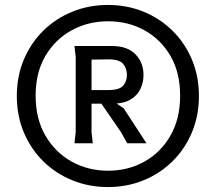

<svg xmlns="http://www.w3.org/2000/svg" viewBox="-20 -736 872 776"><path d="M281 -157 286 -202V-505L281 -550H433Q495 -550 527.5 -516.5Q560 -483 560 -433Q560 -404 548 -377.5Q536 -351 508 -334Q480 -317 433 -317H350V-202L355 -157ZM494 -157 469 -202 374 -340H419L480 -298L572 -157ZM350 -372H416Q463 -372 478 -390Q493 -408 493 -433Q493 -460 477 -478.5Q461 -497 415 -496L350 -495ZM416 20Q340 20 273 -7Q206 -34 155.5 -83.5Q105 -133 76.5 -200.5Q48 -268 48 -348Q48 -428 76.5 -495.5Q105 -563 155.5 -612.5Q206 -662 273 -689Q340 -716 416 -716Q493 -716 559.5 -689Q626 -662 676.5 -612.5Q727 -563 755.5 -495.5Q784 -428 784 -348Q784 -268 755.5 -200.5Q727 -133 676.5 -83.5Q626 -34 559.5 -7Q493 20 416 20ZM417 -46Q498 -46 564 -83Q630 -120 669 -188Q708 -256 708 -349Q708 -443 669 -510Q630 -577 564 -613.5Q498 -650 417 -650Q336 -650 269.5 -613.5Q203 -577 163.5 -510Q124 -443 124 -349Q124 -256 163.5 -188Q203 -120 269.5 -83Q336 -46 417 -46Z"/></svg>

Font: AR One Sans
Style: Regular
Weight: 400
Designer: Niteesh Yadav
Foundry: Niteesh Yadav
Version: Version 1.001;gftools[0.9.33]